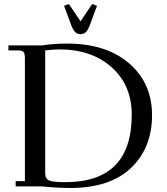

<svg xmlns="http://www.w3.org/2000/svg" viewBox="-20 -928 832 956"><path d="M22 -677V-702H189Q246 -711 314 -711Q509 -711 623 -612.5Q737 -514 737 -355Q737 -191 632 -91.5Q527 8 330 8Q264 8 189 0H58V-26H104V-637Q104 -662 97 -669.5Q90 -677 65 -677ZM205 -66Q205 -38 224.5 -29.5Q244 -21 306 -21Q636 -21 636 -357Q636 -503 536.5 -592.5Q437 -682 275 -682Q245 -682 205 -677ZM299 -899 323 -908 381 -822 439 -908 463 -899 429 -807Q419 -780 408.5 -769Q398 -758 381 -758Q364 -758 353.5 -769Q343 -780 333 -807Z"/></svg>

Font: Dihjauti
Style: Bold
Weight: 700
Designer: T. Christopher White
Version: Version 3.0.0